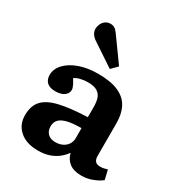

<svg xmlns="http://www.w3.org/2000/svg" viewBox="-193 -950 1022 1094"><g transform="rotate(30 318.0 -402.5)"><path d="M217 14Q141 14 97 -24Q53 -62 53 -125Q53 -185.5 84.7 -220.8Q116.5 -256 186.2 -272.5Q256 -289 369 -293V-361Q369 -391.5 361.7 -415Q354.5 -438.5 333.3 -452.2Q312 -466 270.5 -466Q245 -466 221.8 -460Q198.5 -454 185 -444Q195 -428.5 201 -416.7Q207 -405 209.8 -396.5Q212.5 -388 212.5 -382Q212.5 -358.5 191.5 -343.2Q170.5 -328 133.5 -328Q97 -328 78.5 -345.2Q60 -362.5 60 -393Q60 -433 90.5 -465.7Q121 -498.5 174.8 -517.8Q228.5 -537 297.5 -537Q381.5 -537 432 -514.3Q482.5 -491.5 505 -448.5Q527.5 -405.5 527.5 -345V-129Q527.5 -108.5 537 -96.3Q546.5 -84 570 -84Q583 -84 594 -86.3Q605 -88.5 617 -92.5L631.5 -30.5Q611.5 -14 576.5 0Q541.5 14 502 14Q451.5 14 422.8 -8.5Q394 -31 385.5 -68.5Q369.5 -45.5 346 -26.8Q322.5 -8 290.5 3Q258.5 14 217 14ZM279 -77Q305 -77 325.3 -86.8Q345.5 -96.5 357.2 -114.3Q369 -132 369 -154.5V-221Q314 -221 279.3 -212.7Q244.5 -204.5 227.8 -187.5Q211 -170.5 211 -142.5Q211 -113 228.5 -95Q246 -77 279 -77ZM340 -593.5 192 -692Q172.5 -705 163.5 -720.3Q154.5 -735.5 154.5 -751.5Q154.5 -765 160.8 -780.5Q167 -796 181 -807.5Q195 -819 216 -819Q230.5 -819 242.3 -812.5Q254 -806 267 -787.5L378.5 -632.5Z"/></g></svg>

Font: Literata Variable Black
Style: Regular
Weight: 900
Designer: Latin by Veronika Burian and Jose Scaglione. Greek by Irene Vlachou. Cyrillic by Vera Evstafieva.
Foundry: TypeTogether
Version: Version 3.021